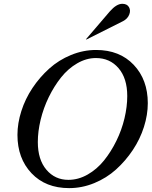

<svg xmlns="http://www.w3.org/2000/svg" viewBox="-20 -970 789 999"><path d="M480 -710Q602.5 -710 675.8 -632.6Q749 -555.2 749 -433.1Q749 -372.6 728.8 -309.1Q708.5 -245.6 670.9 -189.2Q633.3 -132.8 583.7 -88.1Q534.2 -43.5 470.5 -17.3Q406.7 8.8 339.8 8.8Q217.3 8.8 144 -68.6Q70.8 -146 70.8 -268.1Q70.8 -328.6 91.1 -392.1Q111.3 -455.6 148.9 -512Q186.5 -568.4 236.1 -613Q285.6 -657.7 349.4 -683.8Q413.1 -710 480 -710ZM335.9 -34.2Q387.7 -34.2 436 -61.8Q484.4 -89.4 521 -134.8Q557.6 -180.2 585.4 -236.8Q613.3 -293.5 627.7 -354.2Q642.1 -415 642.1 -470.2Q642.1 -562.5 596.9 -615.2Q551.8 -668 479 -668Q429.2 -668 381.6 -640.4Q334 -612.8 297.6 -566.9Q261.2 -521 233.6 -464.4Q206.1 -407.7 191.4 -346.9Q176.8 -286.1 176.8 -231Q176.8 -139.6 221.4 -86.9Q266.1 -34.2 335.9 -34.2ZM426.8 -765.1 551.8 -911.1Q586.4 -950.2 616.2 -950.2Q641.1 -950.2 651.1 -932.9Q661.1 -915.5 652.3 -893.8Q643.6 -872.1 620.1 -859.9L431.2 -765.1Z"/></svg>

Font: Redaction
Style: Italic
Weight: 400
Designer: Jeremy Mickel / Forest Young
Foundry: MCKL
Version: Version 2.001;hotconv 1.0.113;makeotfexe 2.5.65598 DEVELOPME